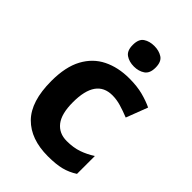

<svg xmlns="http://www.w3.org/2000/svg" viewBox="-225 -857 964 964"><g transform="rotate(45 257.0 -375.0)"><path d="M300 10Q178 10 111.5 -57.5Q45 -125 45 -270Q45 -370 79 -433Q113 -496 173.5 -526Q234 -556 313 -556Q369 -556 410.5 -545Q452 -534 483 -519L439 -404Q404 -418 373.5 -427Q343 -436 313 -436Q197 -436 197 -271Q197 -189 227.5 -150Q258 -111 313 -111Q360 -111 396 -123.5Q432 -136 466 -158V-31Q432 -9 394.5 0.5Q357 10 300 10ZM287 -760Q320 -760 344 -744.5Q368 -729 368 -687Q368 -646 344 -630Q320 -614 287 -614Q253 -614 229.5 -630Q206 -646 206 -687Q206 -729 229.5 -744.5Q253 -760 287 -760Z"/></g></svg>

Font: Noto Sans Gurmukhi
Style: Bold
Weight: 700
Designer: Jelle Bosma - Monotype Design Team
Foundry: Monotype Imaging Inc.
Version: Version 2.004; ttfautohint (v1.8.4.7-5d5b)